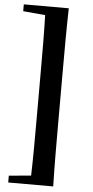

<svg xmlns="http://www.w3.org/2000/svg" viewBox="-64 -847 515 1063"><g transform="rotate(5 193.5 -315.0)"><path d="M271 -451C271 -572 271 -693 274 -810H24V-772L147 -761C150 -658 150 -554 150 -451V-179C150 -75 150 29 147 131L24 142V180H274C271 61 271 -60 271 -179Z"/></g></svg>

Font: Noto Serif CJK JP Black
Style: Regular
Weight: 900
Designer: Ryoko NISHIZUKA 西塚涼子 (kana & ideographs); Frank Grießhammer (Latin, Greek & Cyrillic); Wenlong ZHANG 张文龙 (bopomofo); San
Foundry: Adobe Systems Incorporated
Version: Version 1.001;PS 1.001;hotconv 16.6.54;makeotf.lib2.5.65590